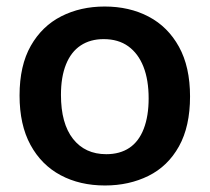

<svg xmlns="http://www.w3.org/2000/svg" viewBox="-20 -556 643 589"><path d="M302 13Q225 13 166 -18.5Q107 -50 73.5 -111.5Q40 -173 40 -263Q40 -355 74.5 -415.5Q109 -476 168 -506Q227 -536 301 -536Q377 -536 436 -505Q495 -474 529 -412.5Q563 -351 563 -260Q563 -168 529 -107Q495 -46 435.5 -16.5Q376 13 302 13ZM306 -83Q348 -83 377 -102.5Q406 -122 421 -161Q436 -200 436 -254Q436 -311 420 -351.5Q404 -392 373.5 -414Q343 -436 298 -436Q257 -436 227.5 -416.5Q198 -397 182.5 -358.5Q167 -320 167 -265Q167 -177 204 -130Q241 -83 306 -83Z"/></svg>

Font: Bricolage Grotesque 20pt SemiBold
Style: Regular
Weight: 600
Version: Version 1.001;gftools[0.9.33.dev8+g029e19f]